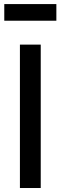

<svg xmlns="http://www.w3.org/2000/svg" viewBox="-20 -944 304 964"><path d="M1.5 -840V-923.5H263V-840ZM80 0V-720H184.5V0Z"/></svg>

Font: Manrope KiralyPet SmBd KiralyPet
Style: Regular
Weight: 600
Designer: Mikhail Sharanda
Foundry: Mikhail Sharanda
Version: Version 4.502